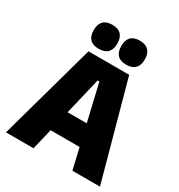

<svg xmlns="http://www.w3.org/2000/svg" viewBox="-195 -971 1027 1101"><g transform="rotate(30 319.0 -420.0)"><path d="M7.5 0 185 -639H454.5L630 0H447.5L325.5 -520.5H314L190 0ZM175 -138.5V-276.5H461.5V-138.5ZM227.5 -680.5Q188.5 -680.5 169.2 -700.8Q150 -721 150 -757.5V-761.5Q150 -798.5 169.2 -819Q188.5 -839.5 227.5 -839.5Q267.5 -839.5 286.8 -819Q306 -798.5 306 -761.5V-757.5Q306 -721 286.8 -700.8Q267.5 -680.5 227.5 -680.5ZM410 -680.5Q370.5 -680.5 351.5 -700.8Q332.5 -721 332.5 -757.5V-761.5Q332.5 -798.5 351.5 -819Q370.5 -839.5 410 -839.5Q449 -839.5 468.5 -819Q488 -798.5 488 -761.5V-757.5Q488 -721 468.5 -700.8Q449 -680.5 410 -680.5Z"/></g></svg>

Font: Anek Bangla ExtraBold
Style: Regular
Weight: 800
Designer: Sulekha Rajkumar (Bangla), Yesha Goshar (Latin)
Foundry: Ek Type
Version: Version 1.003